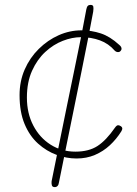

<svg xmlns="http://www.w3.org/2000/svg" viewBox="-20 -782 559 785"><path d="M467 -599Q472 -595 474.5 -591Q477 -587 477 -582Q477 -580 475 -576.5Q473 -573 470 -571Q467 -569 463 -569Q459 -569 455.5 -570.5Q452 -572 449 -575Q424 -604 388.5 -617Q353 -630 311 -630Q275 -630 236.5 -615Q198 -600 165 -569.5Q132 -539 111 -492.5Q90 -446 90 -383Q90 -319 116 -269Q142 -219 187 -190.5Q232 -162 288 -162Q343 -162 378.5 -185Q414 -208 450 -260Q457 -270 463 -270Q468 -270 474 -266Q480 -262 480 -256Q480 -252 476 -245Q456 -213 429 -188Q402 -163 368 -148.5Q334 -134 293 -134Q252 -134 211 -149Q170 -164 135.5 -195Q101 -226 80.5 -275Q60 -324 60 -393Q60 -450 81 -498Q102 -546 138.5 -582Q175 -618 220 -638Q265 -658 313 -658Q354 -658 392 -645.5Q430 -633 467 -599ZM333 -744Q335 -754 339 -758Q343 -762 350 -762Q360 -762 361.5 -755Q363 -748 361 -734Q353 -691 341 -629Q329 -567 314 -493.5Q299 -420 283 -341Q267 -262 251 -184Q235 -106 221 -36Q220 -27 215.5 -22Q211 -17 204 -17Q194 -17 192 -24.5Q190 -32 191 -41Q205 -111 221 -189Q237 -267 253 -346Q269 -425 284.5 -499Q300 -573 312.5 -636Q325 -699 333 -744Z"/></svg>

Font: Playpen Sans Thin
Style: Regular
Weight: 250
Designer: Laura Meseguer, Veronika Burian, José Scaglione
Foundry: TypeTogether
Version: Version 1.001